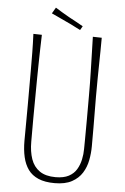

<svg xmlns="http://www.w3.org/2000/svg" viewBox="-57 -872 599 923"><g transform="rotate(5 242.0 -410.5)"><path d="M242 10Q195 10 163.5 -3.5Q132 -17 114 -42Q96 -67 88 -102Q80 -137 80 -180Q80 -215 80.5 -261Q81 -307 81 -352.5Q81 -398 81 -432Q81 -477 81 -520Q81 -563 80.5 -606.5Q80 -650 78 -696L119 -695Q118 -662 117 -625.5Q116 -589 115.5 -553Q115 -517 114.5 -484.5Q114 -452 114 -426Q114 -397 113.5 -361Q113 -325 113 -289Q113 -253 113 -223.5Q113 -194 113 -179Q113 -131 125.5 -95Q138 -59 167 -39Q196 -19 244 -19Q283 -19 307.5 -32Q332 -45 345 -67Q358 -89 363.5 -115Q369 -141 369 -166Q369 -176 369.5 -214Q370 -252 370 -307.5Q370 -363 370 -424Q370 -488 368.5 -540.5Q367 -593 366 -634.5Q365 -676 364 -707L407 -706Q407 -673 406.5 -642.5Q406 -612 405.5 -580Q405 -548 404.5 -510Q404 -472 404 -422Q405 -337 405 -271Q405 -205 405 -182Q405 -149 398.5 -115Q392 -81 374.5 -53Q357 -25 325 -7.5Q293 10 242 10ZM300 -734Q290 -739 278 -745Q266 -751 254.5 -757Q243 -763 231 -768Q219 -774 206.5 -779.5Q194 -785 182 -791Q170 -797 158 -802L175 -831Q190 -821 207.5 -811Q225 -801 242 -791Q261 -781 279 -771Q297 -761 311 -753Z"/></g></svg>

Font: Truculenta Thin
Style: Regular
Weight: 250
Version: Version 1.002